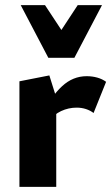

<svg xmlns="http://www.w3.org/2000/svg" viewBox="-20 -731 436 751"><path d="M56 0V-413L173 -436L200 -350V0ZM171 -255 147 -286Q180 -354 222.5 -393.5Q265 -433 319 -433Q341 -433 360.5 -427.5Q380 -422 395 -411L346 -289Q333 -299 316 -304.5Q299 -310 280 -310Q248 -310 219 -296.5Q190 -283 171 -255ZM169 -505 196 -577 284 -711H379L271 -505ZM169 -505 61 -711H156L245 -576L271 -505Z"/></svg>

Font: Ysabeau Office ExtraBold
Style: Regular
Weight: 800
Designer: Christian Thalmann (Catharsis Fonts)
Version: Version 2.001;gftools[0.9.30]; featfreeze: tnum,lnum,ss02